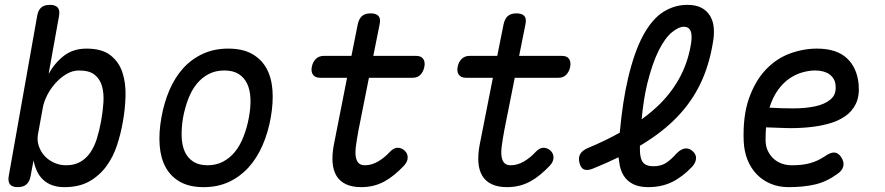

<svg xmlns="http://www.w3.org/2000/svg" viewBox="-20 -760 3640 790"><path d="M53 10Q30 10 21 -1.5Q12 -13 16 -36L133 -695Q137 -718 149.5 -729Q162 -740 185 -740Q208 -740 217.5 -729Q227 -718 223 -695L180 -456Q205 -501 243 -530.5Q281 -560 336 -560Q399 -560 434 -533Q469 -506 483.5 -462.5Q498 -419 496.5 -364.5Q495 -310 485 -256Q477 -210 461.5 -162.5Q446 -115 418 -76.5Q390 -38 348 -14Q306 10 245 10Q216 10 194.5 2Q173 -6 157.5 -20.5Q142 -35 132.5 -55Q123 -75 118 -100L106 -36Q102 -13 89 -1.5Q76 10 53 10ZM252 -80Q285 -80 309.5 -93.5Q334 -107 351 -131.5Q368 -156 378.5 -189.5Q389 -223 396 -262Q403 -300 405.5 -337.5Q408 -375 400 -404.5Q392 -434 370 -452Q348 -470 305 -470Q278 -470 253 -455Q228 -440 207.5 -417Q187 -394 173.5 -367Q160 -340 156 -316L136 -206Q132 -182 139.5 -159.5Q147 -137 162.5 -119.5Q178 -102 201.5 -91Q225 -80 252 -80Z M818 10Q760 10 721.5 -11.5Q683 -33 662 -71Q641 -109 637 -161.5Q633 -214 644 -276Q655 -338 677.5 -390Q700 -442 734 -479.5Q768 -517 814.5 -538.5Q861 -560 919 -560Q978 -560 1016.5 -538.5Q1055 -517 1076 -479.5Q1097 -442 1101 -390Q1105 -338 1094 -276Q1083 -214 1060 -161.5Q1037 -109 1002.5 -71Q968 -33 922 -11.5Q876 10 818 10ZM834 -80Q869 -80 897 -94.5Q925 -109 946 -134.5Q967 -160 981.5 -196.5Q996 -233 1004 -276Q1012 -319 1010.5 -354.5Q1009 -390 997 -415.5Q985 -441 962 -455.5Q939 -470 903 -470Q867 -470 839 -455.5Q811 -441 790 -415.5Q769 -390 755 -354Q741 -318 733 -275Q726 -232 727.5 -196Q729 -160 741 -134.5Q753 -109 776 -94.5Q799 -80 834 -80Z M1693 -530Q1713 -530 1721.5 -517.5Q1730 -505 1726 -485Q1722 -465 1710 -452.5Q1698 -440 1678 -440H1498L1455 -224Q1448 -186 1444.5 -159Q1441 -132 1444 -114.5Q1447 -97 1456 -88.5Q1465 -80 1481 -80Q1509 -80 1535.5 -95.5Q1562 -111 1583 -134Q1600 -152 1616 -152Q1632 -152 1644 -141Q1657 -130 1657.5 -113Q1658 -96 1643 -79Q1623 -58 1603 -41.5Q1583 -25 1562 -13.5Q1541 -2 1517 4Q1493 10 1466 10Q1429 10 1403.5 -2Q1378 -14 1364.5 -36.5Q1351 -59 1348.5 -90.5Q1346 -122 1353 -161L1408 -440H1297Q1277 -440 1268 -452.5Q1259 -465 1263 -485Q1267 -505 1279.5 -517.5Q1292 -530 1312 -530H1426L1452 -660Q1457 -683 1469.5 -694Q1482 -705 1505 -705Q1528 -705 1537.5 -694Q1547 -683 1542 -660L1516 -530Z M2293 -530Q2313 -530 2321.5 -517.5Q2330 -505 2326 -485Q2322 -465 2310 -452.5Q2298 -440 2278 -440H2098L2055 -224Q2048 -186 2044.5 -159Q2041 -132 2044 -114.5Q2047 -97 2056 -88.5Q2065 -80 2081 -80Q2109 -80 2135.5 -95.5Q2162 -111 2183 -134Q2200 -152 2216 -152Q2232 -152 2244 -141Q2257 -130 2257.5 -113Q2258 -96 2243 -79Q2223 -58 2203 -41.5Q2183 -25 2162 -13.5Q2141 -2 2117 4Q2093 10 2066 10Q2029 10 2003.5 -2Q1978 -14 1964.5 -36.5Q1951 -59 1948.5 -90.5Q1946 -122 1953 -161L2008 -440H1897Q1877 -440 1868 -452.5Q1859 -465 1863 -485Q1867 -505 1879.5 -517.5Q1892 -530 1912 -530H2026L2052 -660Q2057 -683 2069.5 -694Q2082 -705 2105 -705Q2128 -705 2137.5 -694Q2147 -683 2142 -660L2116 -530Z M2828 -74Q2788 -32 2745 -11Q2702 10 2647 10Q2610 10 2585 -2.5Q2560 -15 2546 -37.5Q2532 -60 2528 -92Q2526 -102 2525 -113Q2476 -89 2419 -66Q2396 -57 2382.5 -63Q2369 -69 2364 -91Q2359 -112 2367.5 -126.5Q2376 -141 2399 -151Q2471 -181 2530 -214Q2542 -344 2564 -437Q2590 -548 2627 -615.5Q2664 -683 2710 -711.5Q2756 -740 2808 -740Q2845 -740 2868 -727Q2891 -714 2903 -692.5Q2915 -671 2917 -644Q2919 -617 2914 -589Q2899 -494 2863 -418Q2827 -342 2767 -279.5Q2707 -217 2621 -165Q2617 -163 2613 -160V-146Q2613 -122 2618 -106.5Q2623 -91 2635 -83.5Q2647 -76 2669 -76Q2701 -76 2722.5 -91Q2744 -106 2764 -129Q2782 -147 2798.5 -149Q2815 -151 2829 -139Q2845 -125 2844 -108Q2843 -91 2828 -74ZM2620 -269Q2663 -300 2698 -335Q2750 -388 2781.5 -450Q2813 -512 2824 -585Q2826 -600 2825.5 -612.5Q2825 -625 2821.5 -633Q2818 -641 2811 -645.5Q2804 -650 2793 -650Q2773 -650 2745 -627.5Q2717 -605 2690.5 -552.5Q2664 -500 2643 -415Q2628 -353 2620 -269Z M3440 -115Q3454 -95 3450 -76.5Q3446 -58 3425 -44Q3381 -12 3333.5 -1Q3286 10 3225 10Q3185 10 3152 -3.5Q3119 -17 3094.5 -42Q3070 -67 3056 -101.5Q3042 -136 3040 -178Q3036 -282 3061.5 -354.5Q3087 -427 3130.5 -473Q3174 -519 3229.5 -539.5Q3285 -560 3341 -560Q3422 -560 3464.5 -520.5Q3507 -481 3513 -412Q3517 -365 3501.5 -333Q3486 -301 3456.5 -281Q3427 -261 3387.5 -250.5Q3348 -240 3304.5 -236Q3261 -232 3216.5 -233Q3172 -234 3132 -236Q3131 -224 3130.5 -211Q3130 -198 3130 -184Q3130 -159 3139 -140Q3148 -121 3162.5 -107.5Q3177 -94 3196.5 -87Q3216 -80 3237 -80Q3260 -80 3278 -82Q3296 -84 3312.5 -88.5Q3329 -93 3344 -100Q3359 -107 3374 -117Q3397 -133 3412.5 -132.5Q3428 -132 3440 -115ZM3146 -317Q3194 -314 3244 -314Q3294 -314 3334 -322.5Q3374 -331 3398 -351.5Q3422 -372 3418 -409Q3417 -424 3410 -435.5Q3403 -447 3392.5 -454.5Q3382 -462 3367 -466Q3352 -470 3334 -470Q3310 -470 3282.5 -462.5Q3255 -455 3229 -437.5Q3203 -420 3181.5 -390.5Q3160 -361 3146 -317Z"/></svg>

Font: Maple Mono NL
Style: Italic
Weight: 400
Italic angle: -10°
Monospace: yes
Designer: subframe7536
Version: Version 7.000